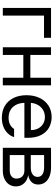

<svg xmlns="http://www.w3.org/2000/svg" viewBox="742 -1319 588 2112"><g transform="rotate(90 1036.0 -263.0)"><path d="M395.5 -453.1H151.4V0H67.4V-530.3H395.5Z M584 -302.7H835V-530.3H918.9V0H835V-225.6H584V0H500V-530.3H584Z M1027.3 -260.7Q1027.3 -341.8 1057.4 -404.5Q1087.4 -467.3 1141.8 -502.2Q1196.3 -537.1 1267.6 -537.1Q1327.6 -537.1 1379.4 -510.5Q1431.2 -483.9 1463.6 -424.6Q1496.1 -365.2 1496.1 -272.5V-237.3H1111.3Q1113.3 -182.1 1134.3 -143.1Q1155.3 -104 1191.7 -83.7Q1228 -63.5 1275.4 -63.5Q1320.3 -63.5 1351.3 -80.3Q1382.3 -97.2 1398.4 -124H1488.3Q1475.6 -84 1446 -53.5Q1416.5 -22.9 1372.8 -6.1Q1329.1 10.7 1275.4 10.7Q1199.7 10.7 1143.6 -22.9Q1087.4 -56.6 1057.4 -118.2Q1027.3 -179.7 1027.3 -260.7ZM1411.1 -308.6Q1411.1 -353 1393.3 -387.9Q1375.5 -422.9 1342.8 -442.9Q1310.1 -462.9 1267.6 -462.9Q1223.1 -462.9 1188.7 -441.9Q1154.3 -420.9 1134.5 -385.5Q1114.7 -350.1 1111.8 -308.6Z M1605.5 -530.3H1822.3Q1879.4 -530.3 1921.6 -512.9Q1963.9 -495.6 1986.8 -463.6Q2009.8 -431.6 2009.8 -389.6Q2009.8 -343.3 1982.4 -315.9Q1955.1 -288.6 1907.2 -279.3Q1939 -274.4 1967 -257.6Q1995.1 -240.7 2012.7 -211.4Q2030.3 -182.1 2030.3 -142.6Q2030.3 -101.6 2009 -69.1Q1987.8 -36.6 1948.2 -18.3Q1908.7 0 1855.5 0H1605.5ZM1944.3 -149.4Q1944.3 -190.4 1920.7 -213.9Q1897 -237.3 1855.5 -237.3H1685.5V-76.2H1855.5Q1897 -76.2 1920.7 -95.9Q1944.3 -115.7 1944.3 -149.4ZM1925.8 -382.8Q1925.8 -416.5 1898.2 -435.3Q1870.6 -454.1 1822.3 -454.1H1685.5V-307.6H1822.3Q1870.6 -307.6 1898.2 -327.6Q1925.8 -347.7 1925.8 -382.8Z"/></g></svg>

Font: WEMIX Pretendard
Style: Regular
Weight: 400
Designer: Base glyphs from Inter by Rasmus Andersson; Hangeul glyphs from Noto Sans CJK(Source Han Sans) by Jang Soo-young and Kan
Foundry: Kil Hyung-jin
Version: Version 1.000